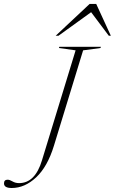

<svg xmlns="http://www.w3.org/2000/svg" viewBox="-84 -955 588 984"><path d="M192.5 -208.5Q159.5 -100.5 101.2 -46Q43 8.5 -24 8.5Q-63.5 8.5 -63.5 -15Q-63.5 -34 -45 -34Q-34.5 -34 -19.8 -25.2Q-5 -16.5 13.5 -16.5Q96 -16.5 131 -133L303.5 -697L218 -709L220 -715H433L431 -709L342 -697ZM201.5 -772 375.5 -935H409L484 -772H473.5L383 -892.5L216 -772Z"/></svg>

Font: Newsreader 72pt ExtraLight
Style: Italic
Weight: 275
Italic angle: -17°
Designer: Hugues Gentile
Foundry: Production Type
Version: Version 1.003; ttfautohint (v1.8.3)